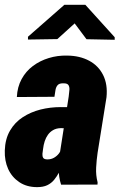

<svg xmlns="http://www.w3.org/2000/svg" viewBox="-21 -770 499 801"><path d="M229 -132.8 265.6 -367.2Q266.6 -379.9 268.3 -392.3Q270 -404.8 265.4 -413.8Q260.7 -422.9 243.2 -422.4Q226.1 -422.9 219 -414.3Q211.9 -405.8 210.2 -392.6Q208.5 -379.4 206.1 -366.2L49.3 -365.2Q51.3 -407.2 69.1 -439.9Q86.9 -472.7 116.2 -494.6Q145.5 -516.6 182.4 -527.8Q219.2 -539.1 259.3 -538.1Q311.5 -537.6 350.6 -516.8Q389.6 -496.1 409.2 -457Q428.7 -418 423.3 -364.3L386.2 -132.8Q381.8 -102.5 380.1 -70.8Q378.4 -39.1 386.2 -9.3L385.7 0L233.9 0.5Q223.6 -31.2 223.9 -65.4Q224.1 -99.6 229 -132.8ZM279.8 -322.8 265.1 -234.9 231.9 -235.4Q213.9 -234.9 200.7 -227.3Q187.5 -219.7 179 -207.8Q170.4 -195.8 165.5 -180.7Q160.6 -165.5 158.7 -148.9Q156.7 -138.2 156 -128.2Q155.3 -118.2 159.2 -111.6Q163.1 -105 177.2 -105Q191.9 -105 204.1 -111.8Q216.3 -118.7 224.6 -129.4Q232.9 -140.1 234.9 -153.8L244.1 -87.4Q234.9 -68.8 225.6 -51.3Q216.3 -33.7 204.6 -19.5Q192.9 -5.4 176 2.7Q159.2 10.7 133.8 10.7Q90.3 10.7 59.3 -10.3Q28.3 -31.2 12.9 -65.4Q-2.4 -99.6 -1 -142.1Q0.5 -190.4 20.8 -225.1Q41 -259.8 74.2 -281.2Q107.4 -302.7 147.9 -313Q188.5 -323.2 232.4 -323.2ZM335 -750 457.5 -614.7V-604L339.8 -606.4L290.5 -672.4L218.3 -606.9L95.7 -605V-616.7L247.6 -750Z"/></svg>

Font: Roboto Condensed Black
Style: Italic
Weight: 900
Italic angle: -12°
Designer: Christian Robertson
Foundry: Google
Version: Version 3.008; 2023